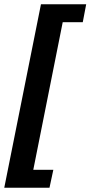

<svg xmlns="http://www.w3.org/2000/svg" viewBox="-28 -728 424 900"><path d="M-8 152 164 -708H376L360 -624H266L128 68H222L204 152Z"/></svg>

Font: TypoPRO Source Sans Pro
Style: Italic
Weight: 900
Italic angle: -11°
Designer: Paul D. Hunt
Foundry: Adobe Systems Incorporated
Version: Version 1.075;PS 2.000;hotconv 1.0.86;makeotf.lib2.5.63406